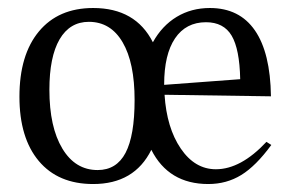

<svg xmlns="http://www.w3.org/2000/svg" viewBox="-20 -442 735 482"><path d="M213.9 20Q126 20 77.4 -37.8Q28.8 -95.7 28.8 -199.2Q28.8 -304.2 77.6 -363Q126.5 -421.9 213.9 -421.9Q320.3 -421.9 363.8 -335.9Q386.7 -377.4 423.6 -399.7Q460.4 -421.9 506.8 -421.9Q581.1 -421.9 619.9 -365.7Q658.7 -309.6 660.2 -200.2L393.1 -204.1Q398.4 -121.1 433.8 -69.1Q469.2 -17.1 522 -17.1Q584.5 -17.1 648.9 -85.9L661.1 -78.1Q622.6 -25.4 585.7 -2.7Q548.8 20 502.9 20Q403.3 20 359.9 -65.9Q317.4 20 213.9 20ZM104 -216.8Q104 -123 136.5 -69.1Q168.9 -15.1 225.1 -15.1Q272.5 -15.1 295.2 -58.3Q317.9 -101.6 317.9 -190.9Q317.9 -284.7 287.8 -335.9Q257.8 -387.2 203.1 -387.2Q155.3 -387.2 129.6 -343.3Q104 -299.3 104 -216.8ZM392.1 -229 583 -243.2Q581.5 -318.8 561.5 -352.5Q541.5 -386.2 497.1 -386.2Q446.8 -386.2 419.4 -345.7Q392.1 -305.2 392.1 -230Z"/></svg>

Font: Halibut Cnd
Style: Regular
Weight: 400
Width: 3
Designer: Matteo Maggi
Foundry: Collletttivo
Version: Version 3.080 | FøM Fix